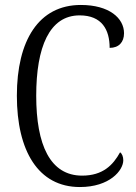

<svg xmlns="http://www.w3.org/2000/svg" viewBox="-20 -744 550 774"><path d="M302 10C422 10 477 -57 477 -98C477 -112 472 -125 464 -130C436 -79 395 -36 311 -36C182 -36 126 -160 126 -358C126 -554 179 -682 301 -682C391 -682 422 -624 422 -551C459 -551 480 -574 480 -610C480 -671 420 -724 306 -724C136 -724 48 -581 48 -358C48 -136 134 10 302 10Z"/></svg>

Font: Noto Serif Armenian Condensed Light
Style: Regular
Weight: 300
Width: 3
Designer: Monotype Design Team
Foundry: Monotype Imaging Inc.
Version: Version 2.008